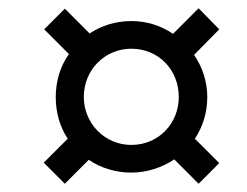

<svg xmlns="http://www.w3.org/2000/svg" viewBox="-20 -591 599 465"><path d="M137 -146 195 -204C224 -184 260 -173 298 -173C336 -173 372 -185 402 -205L461 -146L511 -196L452 -255C471 -284 482 -318 482 -356C482 -394 470 -429 450 -458L511 -520L461 -571L399 -509C370 -529 335 -540 298 -540C260 -540 226 -529 197 -510L137 -570L87 -520L147 -460C126 -431 115 -394 115 -356C115 -318 125 -284 144 -255L86 -197ZM298 -240C234 -240 183 -292 183 -356C183 -422 234 -473 298 -473C364 -473 413 -422 413 -356C413 -292 364 -240 298 -240Z"/></svg>

Font: Noto Serif Display
Style: Bold Italic
Weight: 700
Italic angle: -12°
Designer: Monotype Design Team
Foundry: Monotype Imaging Inc.
Version: Version 2.009